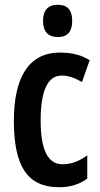

<svg xmlns="http://www.w3.org/2000/svg" viewBox="-20 -773 418 803"><path d="M222 -753C180 -753 160 -730 160 -685C160 -641 182 -618 222 -618C262 -618 282 -641 282 -685C282 -729 264 -753 222 -753ZM227 10C270 10 310 0 345 -26V-123C309 -98 279 -86 241 -86C180 -86 150 -147 150 -269C150 -392 179 -457 238 -457C266 -457 291 -448 323 -430L355 -521C323 -541 287 -553 230 -553C94 -553 38 -439 38 -268C38 -80 93 10 227 10Z"/></svg>

Font: Noto Sans Gujarati ExtraCondensed SemiBold
Style: Regular
Weight: 600
Width: 2
Designer: Jelle Bosma - Monotype Design Team, Universal Thirst
Foundry: Monotype Imaging Inc.
Version: Version 2.106